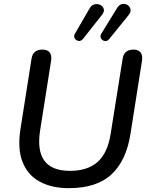

<svg xmlns="http://www.w3.org/2000/svg" viewBox="-20 -970 773 999"><path d="M338 9Q249 9 186.5 -25Q124 -59 97 -128Q70 -197 87 -302L144 -664Q151 -712 201 -712Q227 -712 238.5 -697Q250 -682 246 -655L189 -293Q155 -81 344 -81Q435 -81 487.5 -127Q540 -173 556 -275L618 -664Q625 -712 675 -712Q700 -712 711.5 -697Q723 -682 719 -655L659 -274Q637 -134 560 -62.5Q483 9 338 9ZM549 -768Q538 -754 525 -756.5Q512 -759 505.5 -770.5Q499 -782 508 -796L589 -928Q600 -946 615.5 -949Q631 -952 643.5 -944Q656 -936 659 -921.5Q662 -907 648 -890ZM413 -769Q402 -755 389 -757Q376 -759 369 -770Q362 -781 370 -795L446 -926Q456 -944 472.5 -947.5Q489 -951 502.5 -944Q516 -937 520 -923Q524 -909 510 -892Z"/></svg>

Font: Nunito SemiBold
Style: Italic
Weight: 600
Italic angle: -9°
Designer: Vernon Adams
Foundry: Vernon Adams
Version: Version 3.601; ttfautohint (v1.8.2.53-6de2)